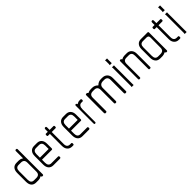

<svg xmlns="http://www.w3.org/2000/svg" viewBox="184 -1233 2061 2061"><g transform="rotate(-45 1214.5 -202.5)"><path d="M204 0H198Q193 0 191 -2Q189 -4 185 -14Q171 -6 161 -3Q151 0 140 0H104Q70 0 51 -21Q32 -42 32 -84V-215Q32 -256 51 -277.5Q70 -299 104 -299H140Q151 -299 161 -296Q171 -293 188 -283V-392Q188 -405 198 -405H204Q216 -405 216 -392V-13Q216 0 204 0ZM188 -217Q188 -267 139 -267H104Q60 -267 60 -215V-85Q60 -33 104 -33H139Q188 -33 188 -81Z M470 -129H321V-83Q321 -31 365 -31H466Q478 -31 478 -19V-12Q478 -6 474 -3Q470 0 466 0H365Q331 0 312 -22Q293 -44 293 -82V-212Q293 -250 312 -272Q331 -294 365 -294H408Q443 -294 462 -272Q481 -250 481 -212V-143Q481 -129 470 -129ZM453 -212Q453 -263 408 -263H365Q321 -263 321 -212V-160H453Z M667 0H650Q617 0 597 -22Q577 -44 577 -82V-265H549Q539 -265 539 -277V-284Q539 -297 549 -297H577V-336Q577 -341 580 -345.5Q583 -350 588 -350H595Q600 -350 602.5 -345.5Q605 -341 605 -336V-297H662Q673 -297 673 -284V-277Q673 -270 669.5 -267.5Q666 -265 662 -265H605V-82Q605 -32 650 -32H667Q678 -32 678 -20V-12Q678 -5 674.5 -2.5Q671 0 667 0Z M911 -129H762V-83Q762 -31 806 -31H907Q919 -31 919 -19V-12Q919 -6 915 -3Q911 0 907 0H806Q772 0 753 -22Q734 -44 734 -82V-212Q734 -250 753 -272Q772 -294 806 -294H849Q884 -294 903 -272Q922 -250 922 -212V-143Q922 -129 911 -129ZM894 -212Q894 -263 849 -263H806Q762 -263 762 -212V-160H894Z M1071 -263H1053Q1033 -263 1022 -247.5Q1011 -232 1011 -207V-13Q1011 0 1001 0H995Q987 0 987 -13V-282Q987 -294 995 -294H1001Q1005 -294 1007 -292Q1009 -290 1013 -280Q1026 -287 1034.5 -290.5Q1043 -294 1054 -294H1071Q1075 -294 1078 -290.5Q1081 -287 1081 -282V-275Q1081 -263 1071 -263Z M1466 0H1459Q1453 0 1450.5 -4Q1448 -8 1448 -13V-212Q1448 -263 1400 -263H1380Q1355 -263 1341 -249.5Q1327 -236 1327 -212V-13Q1327 -8 1324 -4Q1321 0 1316 0H1308Q1297 0 1297 -13V-212Q1297 -263 1249 -263H1227Q1177 -263 1177 -214V-13Q1177 0 1164 0H1157Q1151 0 1148.5 -4Q1146 -8 1146 -13V-282Q1146 -287 1148.5 -290.5Q1151 -294 1157 -294H1164Q1168 -294 1171.5 -292Q1175 -290 1180 -282Q1193 -289 1204 -291.5Q1215 -294 1226 -294H1249Q1285 -294 1313 -265Q1330 -282 1346.5 -288Q1363 -294 1380 -294H1400Q1436 -294 1457.5 -272Q1479 -250 1479 -212V-13Q1479 0 1466 0Z M1582 -332H1554Q1552 -332 1553.5 -337Q1555 -342 1555 -346V-391Q1555 -396 1553.5 -400Q1552 -404 1554 -404H1582Q1584 -404 1583.5 -400Q1583 -396 1583 -391V-346Q1583 -342 1583.5 -337Q1584 -332 1582 -332ZM1582 0H1554Q1552 0 1553.5 -4.5Q1555 -9 1555 -13V-286Q1555 -291 1553.5 -295Q1552 -299 1554 -299H1582Q1584 -299 1583.5 -295Q1583 -291 1583 -286V-13Q1583 -9 1583.5 -4.5Q1584 0 1582 0Z M1834 0H1827Q1817 0 1817 -13V-212Q1817 -263 1773 -263H1737Q1690 -263 1690 -214V-13Q1690 0 1679 0H1672Q1662 0 1662 -13V-282Q1662 -287 1664.5 -290.5Q1667 -294 1672 -294H1679Q1682 -294 1684.5 -291.5Q1687 -289 1692 -281Q1715 -294 1737 -294H1773Q1806 -294 1826 -272Q1846 -250 1846 -212V-13Q1846 0 1834 0Z M2087 0H2081Q2074 0 2068 -13Q2041 0 2023 0H1987Q1953 0 1934 -22Q1915 -44 1915 -82V-212Q1915 -250 1934 -272Q1953 -294 1987 -294H2087Q2099 -294 2099 -282V-13Q2099 0 2087 0ZM2072 -234Q2072 -238 2070 -246Q2068 -253 2063 -257Q2058 -261 2047 -263H1987Q1943 -263 1943 -212V-83Q1943 -31 1987 -31H2022Q2071 -31 2071 -80Q2071 -148 2071.5 -179Q2072 -210 2072 -221Z M2288 0H2271Q2238 0 2218 -22Q2198 -44 2198 -82V-265H2170Q2160 -265 2160 -277V-284Q2160 -297 2170 -297H2198V-336Q2198 -341 2201 -345.5Q2204 -350 2209 -350H2216Q2221 -350 2223.5 -345.5Q2226 -341 2226 -336V-297H2283Q2294 -297 2294 -284V-277Q2294 -270 2290.5 -267.5Q2287 -265 2283 -265H2226V-82Q2226 -32 2271 -32H2288Q2299 -32 2299 -20V-12Q2299 -5 2295.5 -2.5Q2292 0 2288 0Z M2387 -332H2359Q2357 -332 2358.5 -337Q2360 -342 2360 -346V-391Q2360 -396 2358.5 -400Q2357 -404 2359 -404H2387Q2389 -404 2388.5 -400Q2388 -396 2388 -391V-346Q2388 -342 2388.5 -337Q2389 -332 2387 -332ZM2387 0H2359Q2357 0 2358.5 -4.5Q2360 -9 2360 -13V-286Q2360 -291 2358.5 -295Q2357 -299 2359 -299H2387Q2389 -299 2388.5 -295Q2388 -291 2388 -286V-13Q2388 -9 2388.5 -4.5Q2389 0 2387 0Z"/></g></svg>

Font: Chathura
Style: Regular
Weight: 300
Designer: Appaji Ambarisha Darbha
Foundry: Aditya Fonts
Version: Version 1.00 2015